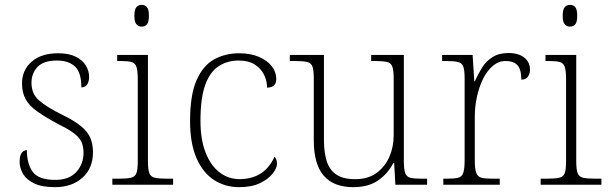

<svg xmlns="http://www.w3.org/2000/svg" viewBox="-20 -763 2512 793"><path d="M207 10Q152 10 120 -6Q88 -22 74.5 -46Q61 -70 61 -95Q61 -112 65 -122.5Q69 -133 76 -138Q83 -143 91 -143Q91 -87 115 -53.5Q139 -20 208 -20Q266 -20 295.5 -53Q325 -86 325 -131Q325 -156 317.5 -174.5Q310 -193 288 -210.5Q266 -228 223 -249Q167 -279 133.5 -303Q100 -327 85.5 -354Q71 -381 71 -418Q71 -474 111 -508.5Q151 -543 220 -543Q265 -543 293.5 -528.5Q322 -514 335 -491.5Q348 -469 348 -447Q348 -426 340 -414Q332 -402 316 -402Q316 -464 289.5 -488.5Q263 -513 215 -513Q160 -513 135 -486.5Q110 -460 110 -421Q110 -375 142 -347.5Q174 -320 237 -289Q288 -264 315.5 -241Q343 -218 353.5 -192.5Q364 -167 364 -134Q364 -68 320.5 -29Q277 10 207 10Z M444 0V-25H471Q505 -25 521.5 -29Q538 -33 543.5 -48Q549 -63 549 -97V-435Q549 -471 543.5 -487Q538 -503 522.5 -507Q507 -511 479 -511H464V-536H591V-98Q591 -64 596.5 -48.5Q602 -33 619 -29Q636 -25 669 -25H695V0ZM565 -653Q552 -653 543.5 -662.5Q535 -672 535 -698Q535 -724 543.5 -733.5Q552 -743 565 -743Q579 -743 587 -733.5Q595 -724 595 -698Q595 -672 587 -662.5Q579 -653 565 -653Z M967 10Q911 10 865 -19Q819 -48 792 -109Q765 -170 765 -263Q765 -370 791.5 -431Q818 -492 864 -517.5Q910 -543 968 -543Q1014 -543 1048.5 -528.5Q1083 -514 1102 -490Q1121 -466 1121 -435Q1121 -424 1116.5 -416.5Q1112 -409 1103.5 -405Q1095 -401 1083 -401Q1083 -430 1070 -455.5Q1057 -481 1031.5 -497Q1006 -513 965 -513Q919 -513 883 -489.5Q847 -466 827.5 -412Q808 -358 808 -264Q808 -186 829.5 -132Q851 -78 887.5 -50.5Q924 -23 971 -23Q1011 -24 1038.5 -36.5Q1066 -49 1084.5 -70Q1103 -91 1114 -116Q1119 -110 1121.5 -103Q1124 -96 1124 -86Q1124 -69 1106 -46Q1088 -23 1053.5 -6.5Q1019 10 967 10Z M1439 10Q1358 10 1317 -37.5Q1276 -85 1276 -184V-439Q1276 -473 1270.5 -488Q1265 -503 1248.5 -507Q1232 -511 1198 -511H1177V-536H1318V-183Q1318 -137 1328.5 -100.5Q1339 -64 1367 -43.5Q1395 -23 1447 -23Q1500 -23 1535 -48.5Q1570 -74 1588 -115Q1606 -156 1606 -205V-438Q1606 -472 1600.5 -487.5Q1595 -503 1578.5 -507Q1562 -511 1528 -511H1513V-536H1648V-97Q1648 -64 1653.5 -48.5Q1659 -33 1674 -29Q1689 -25 1718 -25H1744V0H1613L1608 -89H1604Q1582 -46 1542 -18Q1502 10 1439 10Z M1811 0V-25H1829Q1857 -25 1872.5 -29Q1888 -33 1893.5 -49.5Q1899 -66 1899 -101V-439Q1899 -473 1893.5 -488Q1888 -503 1871.5 -507Q1855 -511 1821 -511H1806V-536H1932L1939 -427H1941Q1954 -456 1970.5 -483Q1987 -510 2014 -527Q2041 -544 2080 -544Q2122 -544 2145.5 -525Q2169 -506 2169 -475Q2169 -459 2160.5 -446.5Q2152 -434 2133 -434Q2133 -463 2126 -479.5Q2119 -496 2104.5 -503.5Q2090 -511 2068 -511Q2039 -511 2015.5 -491Q1992 -471 1975.5 -438Q1959 -405 1950 -364Q1941 -323 1941 -280V-100Q1941 -65 1947 -49Q1953 -33 1968 -29Q1983 -25 2011 -25H2044V0Z M2213 0V-25H2240Q2274 -25 2290.5 -29Q2307 -33 2312.5 -48Q2318 -63 2318 -97V-435Q2318 -471 2312.5 -487Q2307 -503 2291.5 -507Q2276 -511 2248 -511H2233V-536H2360V-98Q2360 -64 2365.5 -48.5Q2371 -33 2388 -29Q2405 -25 2438 -25H2464V0ZM2334 -653Q2321 -653 2312.5 -662.5Q2304 -672 2304 -698Q2304 -724 2312.5 -733.5Q2321 -743 2334 -743Q2348 -743 2356 -733.5Q2364 -724 2364 -698Q2364 -672 2356 -662.5Q2348 -653 2334 -653Z"/></svg>

Font: Noto Serif Khmer ExtraLight
Style: Regular
Weight: 250
Version: Version 2.003